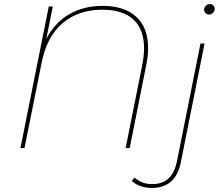

<svg xmlns="http://www.w3.org/2000/svg" viewBox="-20 -732 1095 949"><path d="M712 -494Q712 -456 703 -411L621 0H601L683 -410Q692 -455 692 -494Q692 -588 639 -636Q586 -684 486 -684Q369 -684 290.5 -618.5Q212 -553 186 -423L101 0H81L221 -700H241L209 -540Q252 -622 323.5 -662.5Q395 -703 488 -703Q594 -703 653 -649.5Q712 -596 712 -494ZM631 161 646 146Q680 178 732 178Q782 178 812.5 150.5Q843 123 855 63L971 -517H991L874 69Q849 197 730 197Q700 197 673.5 187.5Q647 178 631 161ZM989 -684Q989 -695 997.5 -703.5Q1006 -712 1017 -712Q1027 -712 1034 -705Q1041 -698 1041 -688Q1041 -677 1032.5 -668.5Q1024 -660 1013 -660Q1003 -660 996 -667Q989 -674 989 -684Z"/></svg>

Font: Montserrat Alternates Thin
Style: Italic
Weight: 250
Italic angle: -11.3°
Designer: Julieta Ulanovsky
Foundry: Julieta Ulanovsky
Version: Version 7.200